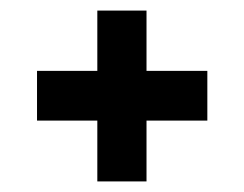

<svg xmlns="http://www.w3.org/2000/svg" viewBox="-20 -435 462 363"><path d="M164 -92V-207H50V-301H164V-415H257V-301H372V-207H257V-92Z"/></svg>

Font: Saira Ultra Condensed
Style: Bold
Weight: 700
Width: 1
Designer: Hector Gatti with collaboration of the Omnibus-Type team
Foundry: Omnibus-Type
Version: Version 1.001; ttfautohint (v1.8)